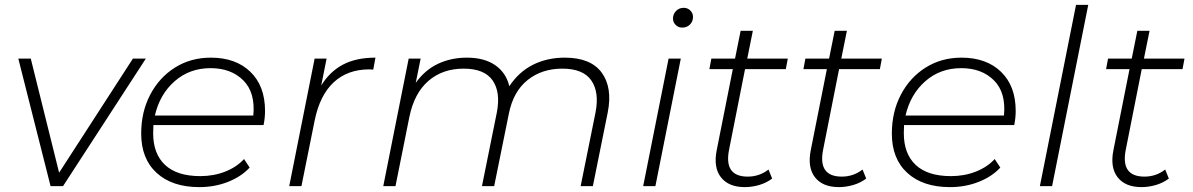

<svg xmlns="http://www.w3.org/2000/svg" viewBox="-20 -762 4884 786"><path d="M187 0 55 -522H106L222 -55L524 -522H577L238 0Z M796 4Q685 4 621.5 -54Q558 -112 558 -215Q558 -304 595 -374.5Q632 -445 696.5 -485.5Q761 -526 843 -526Q945 -526 1005 -468Q1065 -410 1065 -308Q1065 -279 1059 -250H608Q607 -234 607 -217Q607 -132 656 -86.5Q705 -41 800 -41Q855 -41 902 -59.5Q949 -78 979 -111L1002 -76Q968 -39 913.5 -17.5Q859 4 796 4ZM614 -289H1017Q1026 -383 976 -433Q926 -483 842 -483Q756 -483 695 -429.5Q634 -376 614 -289Z M1164 0 1268 -522H1317L1295 -412Q1330 -469 1384 -497.5Q1438 -526 1517 -526L1508 -477Q1504 -477 1500.5 -477.5Q1497 -478 1492 -478Q1403 -478 1346 -425Q1289 -372 1268 -268L1214 0Z M2292 -526Q2398 -526 2443 -465Q2488 -404 2468 -302L2407 0H2357L2418 -302Q2434 -385 2400.5 -433Q2367 -481 2282 -481Q2198 -481 2139.5 -434Q2081 -387 2063 -296L2003 0H1953L2014 -302Q2030 -385 1996.5 -433Q1963 -481 1878 -481Q1792 -481 1734 -431Q1676 -381 1656 -284L1599 0H1549L1653 -522H1702L1682 -423Q1720 -476 1773.5 -501Q1827 -526 1891 -526Q1963 -526 2007.5 -495Q2052 -464 2065 -409Q2104 -468 2162 -497Q2220 -526 2292 -526Z M2613 0 2717 -522H2767L2663 0ZM2773 -649Q2757 -649 2746 -660Q2735 -671 2735 -686Q2735 -704 2747.5 -717Q2760 -730 2779 -730Q2795 -730 2806 -719Q2817 -708 2817 -693Q2817 -674 2804.5 -661.5Q2792 -649 2773 -649Z M3029 4Q2963 4 2931.5 -36Q2900 -76 2914 -147L2980 -479H2884L2892 -522H2989L3012 -636H3062L3039 -522H3205L3197 -479H3030L2965 -151Q2942 -39 3041 -39Q3089 -39 3126 -68L3141 -31Q3117 -13 3087.5 -4.5Q3058 4 3029 4Z M3414 4Q3348 4 3316.5 -36Q3285 -76 3299 -147L3365 -479H3269L3277 -522H3374L3397 -636H3447L3424 -522H3590L3582 -479H3415L3350 -151Q3327 -39 3426 -39Q3474 -39 3511 -68L3526 -31Q3502 -13 3472.5 -4.5Q3443 4 3414 4Z M3869 4Q3758 4 3694.5 -54Q3631 -112 3631 -215Q3631 -304 3668 -374.5Q3705 -445 3769.5 -485.5Q3834 -526 3916 -526Q4018 -526 4078 -468Q4138 -410 4138 -308Q4138 -279 4132 -250H3681Q3680 -234 3680 -217Q3680 -132 3729 -86.5Q3778 -41 3873 -41Q3928 -41 3975 -59.5Q4022 -78 4052 -111L4075 -76Q4041 -39 3986.5 -17.5Q3932 4 3869 4ZM3687 -289H4090Q4099 -383 4049 -433Q3999 -483 3915 -483Q3829 -483 3768 -429.5Q3707 -376 3687 -289Z M4237 0 4385 -742H4435L4287 0Z M4653 4Q4587 4 4555.5 -36Q4524 -76 4538 -147L4604 -479H4508L4516 -522H4613L4636 -636H4686L4663 -522H4829L4821 -479H4654L4589 -151Q4566 -39 4665 -39Q4713 -39 4750 -68L4765 -31Q4741 -13 4711.5 -4.5Q4682 4 4653 4Z"/></svg>

Font: Montserrat Light
Style: Italic
Weight: 300
Italic angle: -11.3°
Designer: Julieta Ulanovsky
Foundry: Julieta Ulanovsky
Version: Version 9.000; ttfautohint (v1.8.4.7-5d5b)